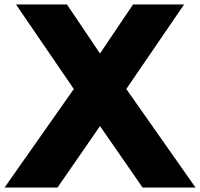

<svg xmlns="http://www.w3.org/2000/svg" viewBox="-32 -845 900 865"><path d="M-11.5 0 300.5 -444 40 -825H269.5L418.5 -604L567.5 -825H797.5L537 -444L849 0H610.5L418.5 -277L227 0Z"/></svg>

Font: Spartan Thin ExtraBold
Style: Regular
Weight: 800
Version: Version 1.004